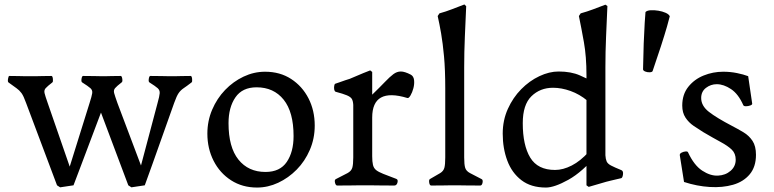

<svg xmlns="http://www.w3.org/2000/svg" viewBox="-20 -832 3474 862"><path d="M310 0 250 9 236 0 97 -370Q86 -401 76.5 -414Q67 -427 54 -436Q41 -445 18 -462Q14 -465 16 -478Q18 -491 22 -491Q52 -491 63.5 -490.5Q75 -490 85 -490H148Q158 -490 169.5 -490.5Q181 -491 211 -491Q216 -491 217.5 -478Q219 -465 215 -462Q193 -445 185 -436Q177 -427 180 -414Q183 -401 194 -370L293 -84L382 -369Q392 -400 394 -413.5Q396 -427 386 -436Q376 -445 349 -462Q344 -465 346 -478Q348 -491 353 -491Q389 -491 403 -490.5Q417 -490 428 -490H495L343 -87ZM630 0 570 9 556 0 402 -410 435 -490H460Q469 -490 480.5 -490.5Q492 -491 522 -491Q527 -491 529 -478Q531 -465 526 -462Q504 -445 496.5 -436Q489 -427 492.5 -414Q496 -401 507 -370L613 -89L687 -368Q696 -400 697 -413.5Q698 -427 688 -436Q678 -445 651 -462Q646 -465 648 -478Q650 -491 655 -491Q691 -491 705 -490.5Q719 -490 730 -490H773Q783 -490 794.5 -490.5Q806 -491 836 -491Q841 -491 842.5 -478Q844 -465 840 -462Q818 -445 804.5 -436Q791 -427 782 -414Q773 -401 762 -370L665 -97Z M1134 10Q1068 10 1017.5 -22.5Q967 -55 939 -110Q911 -165 911 -232Q911 -289 932.5 -339.5Q954 -390 990.5 -428Q1027 -466 1073.5 -488Q1120 -510 1170 -510Q1237 -510 1287 -477.5Q1337 -445 1365 -390.5Q1393 -336 1393 -268Q1393 -210 1371 -159Q1349 -108 1312 -70.5Q1275 -33 1229 -11.5Q1183 10 1134 10ZM1172 -60Q1237 -60 1267.5 -105Q1298 -150 1298 -221Q1298 -329 1253.5 -384.5Q1209 -440 1132 -440Q1068 -440 1037 -395Q1006 -350 1006 -279Q1006 -171 1050.5 -115.5Q1095 -60 1172 -60Z M1594 0Q1579 0 1560.5 0.5Q1542 1 1494 1Q1487 1 1484 -12Q1481 -25 1488 -28Q1524 -46 1540.5 -55Q1557 -64 1561.5 -78.5Q1566 -93 1566 -125V-361Q1565 -379 1559.5 -388Q1554 -397 1537.5 -404Q1521 -411 1487 -420Q1482 -422 1480.5 -430Q1479 -438 1480.5 -446.5Q1482 -455 1485 -456Q1491 -458 1504 -462.5Q1517 -467 1531 -472Q1545 -477 1550 -478Q1594 -497 1611.5 -504Q1629 -511 1642 -516L1651 -509V-407Q1686 -441 1708 -464Q1730 -487 1746 -499Q1762 -511 1779.5 -511Q1797 -511 1824 -497Q1837 -490 1839 -472.5Q1841 -455 1836 -436Q1831 -417 1823 -403.5Q1815 -390 1809 -392Q1651 -440 1651 -304V-131Q1651 -106 1654.5 -91.5Q1658 -77 1668.5 -68.5Q1679 -60 1700.5 -51.5Q1722 -43 1759 -29Q1768 -26 1764.5 -12.5Q1761 1 1750 1Q1706 1 1681 0.5Q1656 0 1641.5 0Q1627 0 1613 0Z M1945 -760 1953 -772Q1982 -780 2009 -790.5Q2036 -801 2065 -812L2073 -804Q2070 -736 2067 -667Q2064 -598 2064 -530V-125Q2064 -93 2068.5 -78.5Q2073 -64 2090 -55Q2107 -46 2142 -28Q2149 -25 2146.5 -12Q2144 1 2136 1Q2088 1 2069.5 0.5Q2051 0 2036 0H2004Q1991 0 1974.5 0.5Q1958 1 1916 1Q1909 1 1907 -12Q1905 -25 1910 -28Q1942 -46 1956.5 -55Q1971 -64 1975 -78.5Q1979 -93 1979 -125V-435Q1979 -519 1973.5 -578.5Q1968 -638 1960.5 -681.5Q1953 -725 1945 -760Z M2237 -232Q2237 -292 2260 -343Q2283 -394 2320 -431.5Q2357 -469 2401.5 -490Q2446 -511 2488 -511Q2544 -511 2583.5 -493.5Q2623 -476 2642 -465L2617 -380Q2582 -409 2541.5 -423.5Q2501 -438 2463 -438Q2405 -438 2366 -400Q2327 -362 2327 -279Q2327 -180 2360.5 -124.5Q2394 -69 2472 -69Q2508 -69 2547 -89Q2586 -109 2623 -150L2662 -140Q2595 -60 2532 -25Q2469 10 2431 10Q2364 10 2321 -23Q2278 -56 2257.5 -111Q2237 -166 2237 -232ZM2579 -760 2587 -772Q2616 -780 2642.5 -790Q2669 -800 2698 -811L2707 -805Q2704 -736 2701 -667.5Q2698 -599 2698 -530V-135Q2699 -118 2703.5 -107.5Q2708 -97 2723 -89Q2738 -81 2770 -68Q2779 -64 2777 -49Q2775 -34 2769 -32Q2763 -31 2749.5 -27.5Q2736 -24 2722 -21Q2708 -18 2702 -16L2623 7L2613 0V-495Q2613 -578 2601.5 -642.5Q2590 -707 2579 -760Z M2910 -513Q2908 -508 2897 -507.5Q2886 -507 2876.5 -511Q2867 -515 2867 -521Q2868 -582 2870 -637Q2872 -692 2874.5 -730Q2877 -768 2878 -778Q2885 -785 2901 -786Q2917 -787 2935.5 -784Q2954 -781 2968.5 -774.5Q2983 -768 2987 -759Q2985 -749 2974.5 -712.5Q2964 -676 2947 -623.5Q2930 -571 2910 -513Z M3032 -135Q3031 -142 3039.5 -146.5Q3048 -151 3057.5 -152Q3067 -153 3069 -148Q3096 -90 3132.5 -66Q3169 -42 3203 -43.5Q3237 -45 3260 -65Q3283 -85 3283 -115Q3283 -143 3265.5 -160Q3248 -177 3215.5 -194.5Q3183 -212 3137 -239Q3116 -252 3094 -267Q3072 -282 3057.5 -304Q3043 -326 3043 -358Q3043 -408 3070 -442Q3097 -476 3139 -493Q3181 -510 3227 -510Q3259 -510 3288.5 -504Q3318 -498 3339 -490L3357 -367Q3358 -362 3348.5 -358.5Q3339 -355 3329 -355Q3319 -355 3317 -360Q3295 -410 3262 -432Q3229 -454 3198 -454Q3171 -454 3149.5 -437.5Q3128 -421 3128 -392Q3128 -357 3162.5 -330Q3197 -303 3266 -267Q3293 -253 3318 -238Q3343 -223 3358.5 -199.5Q3374 -176 3374 -137Q3374 -83 3346 -49.5Q3318 -16 3271 -2.5Q3224 11 3166.5 7.5Q3109 4 3051 -15Z"/></svg>

Font: Anvers
Style: Regular
Weight: 400
Designer: Ishtar van Looy
Version: Version 1.000